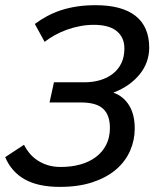

<svg xmlns="http://www.w3.org/2000/svg" viewBox="-25 -710 605 744"><path d="M67.9 -148.9Q75.2 -134.3 87.2 -118.9Q99.1 -103.5 116.7 -91.1Q134.3 -78.6 157.5 -70.8Q180.7 -63 210.9 -63Q251 -63 285.6 -72.5Q320.3 -82 345.9 -101.1Q371.6 -120.1 386.2 -148.4Q400.9 -176.8 400.9 -214.8Q400.9 -264.2 374.5 -288.6Q348.1 -313 288.1 -313H167L184.1 -391.1H301.8Q334.5 -391.1 362.8 -399.4Q391.1 -407.7 412.1 -424.1Q433.1 -440.4 445.1 -464.8Q457 -489.3 457 -522Q457 -545.4 448.5 -562.7Q439.9 -580.1 424.6 -591.6Q409.2 -603 387.5 -608.4Q365.7 -613.8 338.9 -613.8Q312.5 -613.8 286.1 -608.9Q259.8 -604 235.1 -595.2Q210.4 -586.4 188.2 -574.2Q166 -562 147.9 -547.9L109.9 -617.2Q132.3 -633.8 157.2 -647.2Q182.1 -660.6 210.9 -670.2Q239.7 -679.7 272.9 -684.8Q306.2 -689.9 345.2 -689.9Q447.8 -689.9 500.5 -648.2Q553.2 -606.4 553.2 -524.9Q553.2 -497.6 544.2 -471.7Q535.2 -445.8 517.3 -423.3Q499.5 -400.9 473.6 -382.3Q447.8 -363.8 414.1 -351.1Q453.1 -337.4 475.1 -302Q497.1 -266.6 497.1 -211.9Q497.1 -167 479.2 -126Q461.4 -85 425.3 -53.7Q389.2 -22.5 334.7 -4.2Q280.3 14.2 207 14.2Q122.6 14.2 70.8 -15.1Q19 -44.4 -4.9 -101.1Z"/></svg>

Font: Clear Sans
Style: Italic
Weight: 400
Italic angle: -12°
Foundry: Intel Corporation
Version: Version 1.00